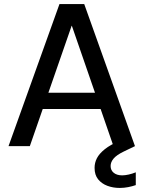

<svg xmlns="http://www.w3.org/2000/svg" viewBox="-20 -720 706 946"><path d="M22 0 273 -700H395L645 0H539L334 -593H333L127 0ZM138 -183 166 -263H495L523 -183ZM570 206Q537 206 509 195.5Q481 185 463.5 163.5Q446 142 446 107Q446 82 457.5 59.5Q469 37 496.5 15Q524 -7 571 -27L621 -49L645 0L589 27Q554 44 539.5 61.5Q525 79 525 98Q525 119 540.5 131.5Q556 144 582 144Q596 144 614 140Q632 136 649 129V192Q632 198 611.5 202Q591 206 570 206Z"/></svg>

Font: DM Sans 28pt Medium
Style: Regular
Weight: 500
Version: Version 4.004;gftools[0.9.30]